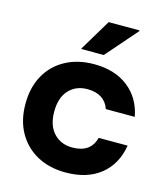

<svg xmlns="http://www.w3.org/2000/svg" viewBox="-109 -798 760 891"><g transform="rotate(15 271.0 -353.0)"><path d="M289.2 10Q210.8 10 152.1 -22.1Q93.3 -54.2 60.4 -112.5Q27.5 -170.8 27.5 -250Q27.5 -329.2 60 -387.5Q92.5 -445.8 151.7 -477.9Q210.8 -510 289.2 -510Q388.3 -510 452.5 -460Q516.7 -410 533.3 -322.5H394.2Q383.3 -355 356.7 -372.5Q330 -390 289.2 -390Q233.3 -390 199.6 -353.3Q165.8 -316.7 165.8 -250Q165.8 -183.3 200 -146.7Q234.2 -110 289.2 -110Q377.5 -110 396.7 -185H535.8Q520.8 -93.3 456.7 -41.7Q392.5 10 289.2 10ZM212.5 -562.5V-565.8L302.5 -715.8H450.8V-712.5L320 -562.5Z"/></g></svg>

Font: Funnel Display
Style: Bold
Weight: 700
Designer: NORD ID, Kristian Moeller
Foundry: Dicotype
Version: Version 1.000